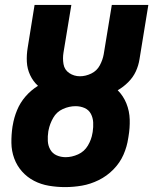

<svg xmlns="http://www.w3.org/2000/svg" viewBox="-20 -755 625 783"><path d="M245 8Q280 8 314.5 2Q349 -4 382.5 -20.5Q416 -37 442.5 -64Q469 -91 483.5 -124Q498 -157 503 -192L504 -198Q510 -233 509 -267.5Q508 -302 495.5 -333Q483 -364 460 -387Q483 -400 503 -420Q523 -440 534 -464Q545 -488 549 -514L585 -735H436L403 -534Q399 -511 387 -488.5Q375 -466 352 -455Q329 -444 306 -444Q282 -444 262.5 -457Q243 -470 239 -493.5Q235 -517 239 -541L271 -735H121L93 -561Q88 -531 89.5 -502.5Q91 -474 103 -448.5Q115 -423 135 -405Q106 -387 84 -361.5Q62 -336 49.5 -305.5Q37 -275 32 -244L31 -239Q26 -205 26.5 -172Q27 -139 38 -109Q49 -79 70 -55.5Q91 -32 119 -17.5Q147 -3 179.5 2.5Q212 8 245 8ZM248 -114Q228 -114 211 -121.5Q194 -129 185 -145Q176 -161 175 -180Q174 -199 177 -219L178 -224Q183 -250 197 -274.5Q211 -299 236.5 -310.5Q262 -322 288 -322Q308 -322 325 -314.5Q342 -307 350.5 -291Q359 -275 360 -256Q361 -237 358 -217L357 -212Q353 -186 338.5 -161.5Q324 -137 298.5 -125.5Q273 -114 248 -114Z"/></svg>

Font: Iosevka Sparkle Heavy
Style: Italic
Weight: 900
Italic angle: -9°
Designer: Belleve Invis
Foundry: Belleve Invis
Version: Version 4.5.0; ttfautohint (v1.8.3)